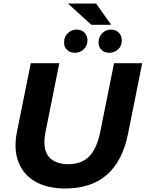

<svg xmlns="http://www.w3.org/2000/svg" viewBox="-20 -1059 828 1091"><path d="M351 12Q248 12 180 -27.5Q112 -67 84.5 -139Q57 -211 76 -308L155 -700H317L239 -311Q220 -217 255 -171.5Q290 -126 369 -126Q442 -126 486 -169.5Q530 -213 550 -311L628 -700H788L708 -301Q646 12 351 12ZM602 -759Q575 -759 557.5 -775Q540 -791 540 -818Q540 -850 561 -870.5Q582 -891 610 -891Q637 -891 654.5 -874Q672 -857 672 -830Q672 -798 651 -778.5Q630 -759 602 -759ZM406 -759Q379 -759 361.5 -775Q344 -791 344 -818Q344 -850 365.5 -870.5Q387 -891 415 -891Q442 -891 459.5 -874Q477 -857 477 -830Q477 -798 455.5 -778.5Q434 -759 406 -759ZM499 -918 366 -1039H526L612 -918Z"/></svg>

Font: Montserrat
Style: Bold Italic
Weight: 700
Italic angle: -11.3°
Designer: Julieta Ulanovsky
Foundry: Julieta Ulanovsky
Version: Version 9.000; ttfautohint (v1.8.4.7-5d5b)